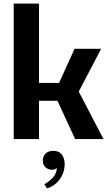

<svg xmlns="http://www.w3.org/2000/svg" viewBox="-20 -770 614 1063"><path d="M56 -750H196V0H56ZM88 -311H307L393 -500H540L416 -263L553 0H396L298 -212H93ZM226 250Q255 233 274 212Q293 191 295 160Q292 164 284 167Q276 170 267 170Q248 170 232.5 156.5Q217 143 217 119Q217 94 233 79.5Q249 65 275 65Q307 65 322.5 86Q338 107 338 139Q338 184 311 222Q284 260 240 273Z"/></svg>

Font: Moderustic SemiBold
Style: Regular
Weight: 600
Designer: Tural Alisoy
Foundry: TAFT Foundry
Version: Version 2.120